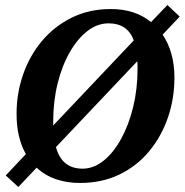

<svg xmlns="http://www.w3.org/2000/svg" viewBox="-20 -711 736 765"><path d="M696 -645 628 -573Q651 -539 663 -496Q675 -453 675 -402Q675 -318 649 -242.5Q623 -167 574 -108Q525 -49 455.5 -15.5Q386 18 298 18Q247 18 203 3Q159 -12 126 -43L53 34L3 -12L83 -97Q65 -129 55.5 -169Q46 -209 46 -258Q46 -339 72 -414Q98 -489 147 -547.5Q196 -606 265.5 -640.5Q335 -675 422 -675Q518 -675 582 -623L647 -691ZM192 -227Q192 -223 192 -219Q192 -215 192 -211L513 -550Q488 -618 413 -618Q368 -618 328.5 -587.5Q289 -557 258 -503Q227 -449 209.5 -378Q192 -307 192 -227ZM309 -39Q353 -39 392.5 -70.5Q432 -102 462.5 -157.5Q493 -213 510.5 -284.5Q528 -356 528 -436Q528 -444 528 -452Q528 -460 527 -467L203 -125Q226 -39 309 -39Z"/></svg>

Font: Source Serif Pro
Style: Bold Italic
Weight: 700
Italic angle: -12°
Designer: Frank Grießhammer
Foundry: Adobe Systems Incorporated
Version: Version 3.001;hotconv 1.0.111;makeotfexe 2.5.65597